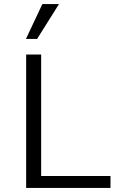

<svg xmlns="http://www.w3.org/2000/svg" viewBox="-20 -927 589 947"><path d="M109 0V-658H183V0ZM134 0V-59H525V0ZM108 -735 189 -907H271L163 -735Z"/></svg>

Font: Ysabeau Office
Style: Regular
Weight: 400
Designer: Christian Thalmann (Catharsis Fonts)
Version: Version 2.001;gftools[0.9.30]; featfreeze: tnum,lnum,ss02